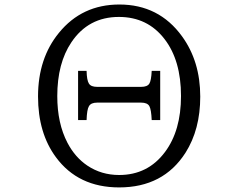

<svg xmlns="http://www.w3.org/2000/svg" viewBox="-20 -799 1040 838"><path d="M320.8 -489.7H357.9Q358.9 -448.2 368.2 -434.1Q377 -419.9 403.8 -419.9H596.2Q623 -419.9 631.8 -434.1Q640.1 -447.3 642.1 -489.7H679.2V-274.9H642.1Q640.1 -321.3 631.8 -335.9Q623 -351.1 596.2 -351.1H403.8Q377 -351.1 368.2 -335.4Q359.4 -321.3 357.9 -274.9H320.8ZM501 -779.3Q673.8 -779.3 774.4 -640.6Q854 -531.2 854 -377.4Q854 -233.9 789.6 -132.3Q692.9 19 500 19Q321.3 19 224.1 -112.8Q146 -218.3 146 -377.9Q146 -544.4 237.3 -655.8Q337.9 -779.3 501 -779.3ZM499 -725.1Q365.7 -725.1 291.5 -614.3Q230 -522.9 230 -379.4Q230 -260.7 274.4 -175.8Q307.6 -112.3 361.3 -76.2Q422.4 -35.2 500 -35.2Q625.5 -35.2 700.2 -135.7Q770 -229 770 -379.9Q770 -535.2 698.2 -628.4Q624 -725.1 499 -725.1Z"/></svg>

Font: BIZ UDPMincho
Style: Regular
Weight: 400
Designer: TypeBank Co., Ltd.
Foundry: Morisawa Inc.
Version: Version 1.06